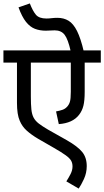

<svg xmlns="http://www.w3.org/2000/svg" viewBox="-20 -916 608 1120"><path d="M568 -551H474V-380Q474 -329 466.5 -299Q459 -269 441 -246Q404 -198 323 -192L307 -266Q329 -270 344.5 -275.5Q360 -281 370 -292Q382 -304 387.5 -321.5Q393 -339 393 -380V-551H160V-353Q160 -307 163 -278Q166 -249 176 -230Q186 -211 206 -195.5Q226 -180 260 -160L370 -98Q433 -62 459.5 -29.5Q486 3 486 53Q486 93 469.5 128.5Q453 164 439 184L367 142Q380 122 391.5 99.5Q403 77 403 55Q403 36 395 21.5Q387 7 363 -10.5Q339 -28 290 -56L203 -106Q164 -129 136.5 -153.5Q109 -178 95 -212Q79 -248 79 -316V-551H0V-622H568ZM393 -615Q377 -687 357 -713Q337 -739 299 -739Q286 -739 273 -738Q260 -737 247 -737Q212 -737 183.5 -748Q155 -759 131.5 -788.5Q108 -818 88 -873L154 -896Q171 -852 189.5 -830Q208 -808 251 -808Q265 -808 281 -810Q297 -812 315 -812Q352 -812 380 -795Q408 -778 429.5 -735Q451 -692 469 -615Z"/></svg>

Font: Noto Sans
Style: Italic
Weight: 400
Italic angle: -12°
Designer: Monotype Design Team
Foundry: Monotype Imaging Inc.
Version: Version 2.013; ttfautohint (v1.8.4.7-5d5b)